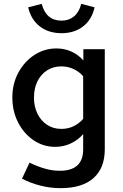

<svg xmlns="http://www.w3.org/2000/svg" viewBox="-20 -756 640 995"><path d="M294 219Q241 219 189.5 206Q138 193 94 170L133 87Q177 108 215 118.5Q253 129 290 129Q411 129 411 18V-61Q384 -30 346.5 -12.5Q309 5 266 5Q204 5 153.5 -29.5Q103 -64 73.5 -122Q44 -180 44 -251Q44 -322 75 -379.5Q106 -437 158 -471Q210 -505 273 -505Q314 -505 349.5 -489Q385 -473 412 -443V-501H523V18Q523 115 464.5 167Q406 219 294 219ZM298 -88Q333 -88 361.5 -102Q390 -116 411 -140V-361Q390 -385 360.5 -398.5Q331 -412 298 -412Q256 -412 224 -391.5Q192 -371 174 -334.5Q156 -298 156 -250Q156 -204 174 -167Q192 -130 224 -109Q256 -88 298 -88ZM299 -584Q232 -584 186.5 -619Q141 -654 126 -718L196 -736Q219 -649 299 -649Q337 -649 363.5 -671Q390 -693 401 -736L470 -718Q456 -654 410.5 -619Q365 -584 299 -584Z"/></svg>

Font: Red Hat Mono SemiBold
Style: Regular
Weight: 600
Monospace: yes
Designer: Pentagram, MCKL
Foundry: Pentagram, MCKL
Version: Version 1.023